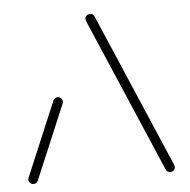

<svg xmlns="http://www.w3.org/2000/svg" viewBox="-43 -562 598 605"><g transform="rotate(-5 255.5 -259.5)"><path d="M39.6 0Q33.3 0 28.7 -4.4Q24.1 -8.9 24.1 -15.2Q24.1 -18.9 25.6 -21.5L124.8 -257Q126.7 -261.1 130.4 -263.5Q134.1 -265.9 138.5 -265.9Q144.8 -265.9 149.4 -261.5Q154.1 -257 154.1 -250.7Q154.1 -247 152.6 -244.4L53.3 -8.9Q51.5 -4.8 47.8 -2.4Q44.1 0 39.6 0ZM487.4 -15.2Q487.4 -8.9 482.8 -4.4Q478.1 0 471.9 0Q467.4 0 463.7 -2.4Q460 -4.8 458.1 -8.9L252.2 -489.3Q247.4 -499.6 247.4 -503.3Q247.4 -509.6 252 -514.1Q256.7 -518.5 263 -518.5Q267.4 -518.5 271.1 -516.1Q274.8 -513.7 276.7 -509.6L482.6 -29.3Q487.4 -18.9 487.4 -15.2Z"/></g></svg>

Font: 26F Galaxy Sans Ultra Light
Style: Regular
Weight: 200
Designer: C₂₉H₂₅N₃O₅
Version: Version 1.100